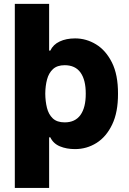

<svg xmlns="http://www.w3.org/2000/svg" viewBox="-20 -747 654 972"><path d="M55 -727.3H228.7V-490.8H234.7Q248.9 -521.3 282 -536.9Q315 -552.6 360.4 -552.6Q416.5 -552.6 466.1 -522.5Q515.6 -492.5 546.7 -430.6Q577.8 -368.6 577.4 -272.4Q577.8 -179 547.9 -116.7Q518.1 -54.3 468.6 -23.3Q419 7.8 359.7 7.8Q316.8 7.8 283.2 -6.2Q249.6 -20.2 234.7 -51.8H228.7V204.5H55ZM414.1 -272.7Q414.4 -342 387.8 -379.4Q361.2 -416.9 307.5 -416.9Q269.5 -416.9 248.2 -397.2Q226.9 -377.5 218.2 -344.8Q209.5 -312.1 209.2 -272.7Q209.5 -234.4 217.7 -201.2Q225.9 -168 247.2 -147.7Q268.5 -127.5 307.5 -127.5Q360.8 -127.5 387.6 -165.3Q414.4 -203.1 414.1 -272.7Z"/></svg>

Font: Inter UI Extra Bold
Style: Regular
Weight: 800
Designer: Rasmus Andersson
Foundry: rsms
Version: 3.2;8d6f07862